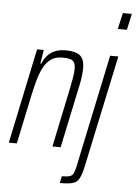

<svg xmlns="http://www.w3.org/2000/svg" viewBox="-61 -789 726 1026"><g transform="rotate(5 302.0 -276.0)"><path d="M9 0 116 -510H152L140 -436H145Q154 -458 169 -476.5Q184 -495 208.5 -506.5Q233 -518 268 -518Q305 -518 327.5 -509.5Q350 -501 360 -481.5Q370 -462 370 -430Q370 -410 366.5 -383Q363 -356 355 -321L287 0H243L308 -311Q316 -349 320.5 -376Q325 -403 325 -422Q325 -446 318.5 -457.5Q312 -469 296.5 -473.5Q281 -478 255 -478Q217 -478 192.5 -460Q168 -442 152.5 -411Q137 -380 126.5 -341.5Q116 -303 107 -261L52 0ZM536 -656 556 -743H604L585 -656ZM299 191 307 154Q334 154 348 150Q362 146 368.5 133.5Q375 121 380 98L508 -510H552L426 83Q420 114 413 133.5Q406 153 398 164.5Q390 176 377 181.5Q364 187 345 189Q326 191 299 191Z"/></g></svg>

Font: Saira Condensed ExtraLight
Style: Italic
Weight: 250
Width: 3
Italic angle: -12°
Designer: Hector Gatti with collaboration of the Omnibus-Type team
Foundry: Omnibus-Type
Version: Version 1.101